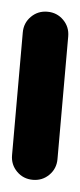

<svg xmlns="http://www.w3.org/2000/svg" viewBox="-38 -395 175 421"><g transform="rotate(5 50.0 -185.0)"><path d="M0 -50H100V-320H0ZM50 -100Q29 -100 14.5 -85.5Q0 -71 0 -50Q0 -29 14.5 -14.5Q29 0 50 0Q71 0 85.5 -14.5Q100 -29 100 -50Q100 -71 85.5 -85.5Q71 -100 50 -100ZM50 -370Q29 -370 14.5 -355.5Q0 -341 0 -320Q0 -299 14.5 -284.5Q29 -270 50 -270Q71 -270 85.5 -284.5Q100 -299 100 -320Q100 -341 85.5 -355.5Q71 -370 50 -370Z"/></g></svg>

Font: Wavefont SemiBold
Style: Regular
Weight: 600
Version: Version 3.004;gftools[0.9.33]